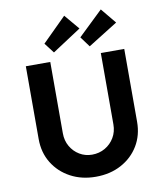

<svg xmlns="http://www.w3.org/2000/svg" viewBox="-101 -1034 956 1122"><g transform="rotate(-10 377.5 -473.5)"><path d="M377 6Q293 6 227 -29.5Q161 -65 123 -127Q85 -189 85 -269V-701H230V-278Q230 -234 250 -199.5Q270 -165 303.5 -145Q337 -125 377 -125Q420 -125 454.5 -145Q489 -165 509.5 -199.5Q530 -234 530 -278V-701H669V-269Q669 -189 631.5 -127Q594 -65 528 -29.5Q462 6 377 6ZM261 -752 215 -812 357 -953 432 -864ZM473 -751 428 -812 574 -952 649 -861Z"/></g></svg>

Font: Lexend SemiBold
Style: Regular
Weight: 600
Designer: Bonnie Shaver-Troup, Thomas Jockin
Foundry: Lexend
Version: Version 1.005; ttfautohint (v1.8.3)